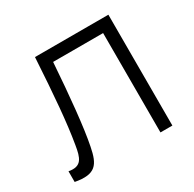

<svg xmlns="http://www.w3.org/2000/svg" viewBox="-126 -672 817 810"><g transform="rotate(-30 283.0 -267.5)"><path d="M20 -52V0C115 17.5 137 -16 152.5 -95.5C169 -176.5 183.5 -324.5 194.5 -484H438V0H496V-540H138.5C127.5 -357 117.5 -233.5 100.5 -133.5C91 -76 80.5 -41 20 -52Z"/></g></svg>

Font: Eudonet Light
Style: Regular
Weight: 300
Designer: Mikhail Sharanda
Foundry: Mikhail Sharanda
Version: Version 4.503;Glyphs 3.1.2 (3151)